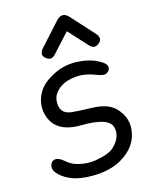

<svg xmlns="http://www.w3.org/2000/svg" viewBox="-152 -1150 997 1267"><g transform="rotate(-15 346.5 -516.5)"><path d="M142.6 -604.5Q99.1 -531.2 118.2 -454.1Q151.9 -317.4 333 -320.3Q520.5 -323.2 540 -252Q558.6 -184.1 493.2 -121.1Q460 -88.9 366.2 -72.3Q313.5 -63 250 -77.6Q203.1 -88.9 170.9 -117.7Q129.4 -154.3 101.6 -146.5Q76.7 -139.2 72.3 -106.9Q68.4 -77.6 107.4 -43Q134.8 -19 173.8 -2.9Q231.9 21.5 319.8 21Q439 20.5 519 -25.9Q639.6 -95.7 646.5 -216.8Q650.9 -295.4 589.4 -358.9Q540.5 -409.2 435.5 -412.6Q317.9 -416.5 288.1 -420.9Q209.5 -432.1 217.8 -520.5Q222.2 -564.5 268.6 -600.6Q312.5 -634.8 393.6 -639.6Q446.3 -642.6 514.6 -616.2Q562 -597.7 580.1 -606.4Q607.9 -620.1 606.4 -645Q605 -675.3 533.7 -706.5Q482.9 -728.5 411.1 -731.4Q329.6 -734.4 259.3 -700.2Q175.3 -659.7 142.6 -604.5ZM401.4 -1053.7Q380.4 -1054.2 358.9 -1030.3L223.6 -880.9Q189.5 -843.3 212.9 -817.9Q251 -778.8 285.2 -816.4L401.4 -944.3L518.6 -816.4Q552.7 -778.8 589.8 -817.9Q614.3 -843.3 580.1 -880.9L444.3 -1030.3Q422.4 -1054.2 401.4 -1053.7Z"/></g></svg>

Font: Comic Relief
Style: Regular
Weight: 400
Designer: Jeff Davis
Foundry: Loudifier
Version: Version 1.200; ttfautohint (v1.8.4.7-5d5b)